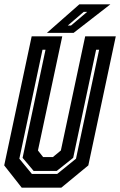

<svg xmlns="http://www.w3.org/2000/svg" viewBox="-22 -868 556 888"><path d="M78.5 0 -2.5 -103 124.5 -700H266L153.5 -172L177.5 -141.5H222.5L259.5 -172L372 -700H513.5L386.5 -103L261.5 0ZM125.5 -63.5H242.5L329.5 -134L436.5 -638H422.5L316.5 -138L240.5 -77.5H133.5L82.5 -138L188.5 -638H174.5L67.5 -134ZM195 -716 345 -848H488.5L318.5 -716ZM291.5 -750H306.5L381 -813H365Z"/></svg>

Font: Tourney Condensed Regular
Style: Bold Italic
Weight: 700
Width: 3
Italic angle: -12°
Designer: Tyler Finck
Foundry: Etcetera Type Co
Version: Version 1.010; ttfautohint (v1.8.3)